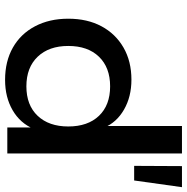

<svg xmlns="http://www.w3.org/2000/svg" viewBox="-10 -736 754 775"><g transform="rotate(90 367.5 -348.0)"><path d="M302 9Q227 9 171.5 -22.5Q116 -54 85.5 -112Q55 -170 55 -246Q55 -323 85.5 -380Q116 -437 171.5 -469Q227 -501 301 -501Q370 -501 422 -471Q474 -441 495 -390H488V-705H599V0H494V-107H500Q477 -52 424.5 -21.5Q372 9 302 9ZM328 -77Q404 -77 447 -122.5Q490 -168 490 -246Q490 -325 447 -370Q404 -415 328 -415Q252 -415 208.5 -370Q165 -325 165 -246Q165 -168 208.5 -122.5Q252 -77 328 -77ZM649 -512 650 -705H735L708 -512Z"/></g></svg>

Font: Nunito Sans 10pt SemiExpanded SemiBold
Style: Regular
Weight: 600
Width: 6
Designer: Vernon Adams
Foundry: Vernon Adams
Version: Version 3.101;gftools[0.9.27]